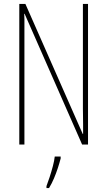

<svg xmlns="http://www.w3.org/2000/svg" viewBox="-20 -734 544 975"><path d="M427 0H397L105 -664H103Q104 -651 104 -634.5Q104 -618 104 -597Q104 -576 104 -548V0H78V-714H109L400 -54H402Q402 -77 402 -100.5Q402 -124 401.5 -145.5Q401 -167 401 -181V-714H427ZM288 71Q282 94 273.5 120Q265 146 254 172Q243 198 229 221H216V211Q223 193 232 165.5Q241 138 248.5 109.5Q256 81 258 61H288Z"/></svg>

Font: Noto Sans Khmer ExtraCondensed Thin
Style: Regular
Weight: 250
Width: 2
Designer: Danh Hong and the Monotype Design Team
Foundry: Monotype Imaging Inc.
Version: Version 2.004